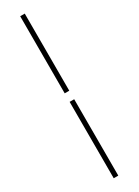

<svg xmlns="http://www.w3.org/2000/svg" viewBox="-286 -840 816 1130"><g transform="rotate(-30 121.5 -275.5)"><path d="M106 -302V-826H137V-302ZM106 275V-244H137V275Z"/></g></svg>

Font: Source Han Sans SC ExtraLight
Style: Regular
Weight: 250
Designer: Ryoko NISHIZUKA 西塚涼子 (kana, bopomofo & ideographs); Paul D. Hunt (Latin, Greek & Cyrillic); Sandoll Communications 산돌커뮤니
Foundry: Adobe
Version: Version 2.004;hotconv 1.0.118;makeotfexe 2.5.65603